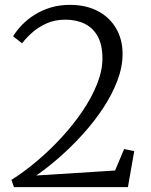

<svg xmlns="http://www.w3.org/2000/svg" viewBox="-20 -771 623 791"><path d="M27 -30Q77.5 -61.5 130.5 -106Q183.5 -150.5 232.2 -203.2Q281 -256 319.2 -312.2Q357.5 -368.5 379.8 -424.5Q402 -480.5 402 -530Q402 -585.5 382.8 -620.8Q363.5 -656 329 -673Q294.5 -690 249.5 -690Q206 -690 171.8 -674.5Q137.5 -659 112.5 -636.8Q87.5 -614.5 71 -592.5L34 -621.5Q48.5 -645.5 70.8 -668.5Q93 -691.5 122.8 -710.2Q152.5 -729 189 -740Q225.5 -751 268.5 -751Q334 -751 382.8 -725.5Q431.5 -700 458.2 -654.2Q485 -608.5 485 -549Q485 -495 463.5 -438.5Q442 -382 405.5 -326.5Q369 -271 322.5 -219.5Q276 -168 226.2 -124.2Q176.5 -80.5 129.5 -48L454 -68.5L491.5 -157L533 -148.5L507 0H37.5Z"/></svg>

Font: Merriweather 48pt Light
Style: Regular
Weight: 300
Version: Version 2.100